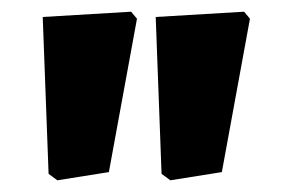

<svg xmlns="http://www.w3.org/2000/svg" viewBox="-20 -666 483 328"><path d="M204 -646 214 -634 166 -372 78 -358 63 -369 53 -637ZM397 -646 407 -634 359 -372 271 -358 256 -369 246 -637Z"/></svg>

Font: Alegreya Sans SC Black
Style: Regular
Weight: 900
Designer: Juan Pablo del Peral
Foundry: Huerta Tipografica
Version: Version 2.007